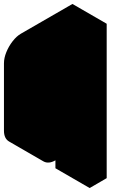

<svg xmlns="http://www.w3.org/2000/svg" viewBox="-63 -770 603 970"><path d="M217 -500 476 -650V130L390 180V-160Q390 -134 378 -104Q366 -74 346 -48.5Q326 -23 303 -10L217 40Q182 60 156 45Q130 30 130 -10V-350Q130 -377 142 -406.5Q154 -436 174 -461.5Q194 -487 217 -500ZM217 -400V-60L390 -160V-500ZM390 -160V180L217 80V-260ZM390 -500V-160L217 -260V-600ZM390 -160 217 -60 43 -160 217 -260ZM476 -650 217 -500Q194 -487 174 -461.5Q154 -436 142 -406.5Q130 -377 130 -350V-10Q130 30 156 45L-17 -55Q-43 -70 -43 -110V-450Q-43 -477 -31 -506.5Q-19 -536 0.7 -561.5Q20.4 -587 43 -600L303 -750Z"/></svg>

Font: Nabla Normal
Style: Regular
Weight: 400
Designer: Arthur Reinders Folmer
Version: Version 1.000